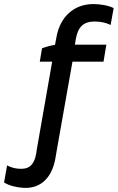

<svg xmlns="http://www.w3.org/2000/svg" viewBox="-139 -738 580 946"><path d="M134 42 142 -5 218 -434H371L385 -518H230L234 -543C245 -608 274 -632 328 -632C357 -632 384 -626 406 -615L421 -698C397 -711 354 -718 321 -718C227 -718 157 -657 139 -554L132 -517C111 -514 87 -507 68 -500L57 -434H118L42 0L40 16C28 81 0 98 -51 93C-71 91 -89 85 -104 77L-119 161C-94 177 -57 185 -30 187C54 195 116 145 134 42Z"/></svg>

Font: Fixel Display 20240404 Medium
Style: Italic
Weight: 500
Italic angle: -10°
Designer: AlfaBravo + MacPaw
Foundry: Kyrylo Tkachov, Marchela Mozhyna, Serhii Makarenko, Maria Weinstein, Zakhar Kryvoshyya
Version: Version 1.211;Glyphs 3.2 (3225)